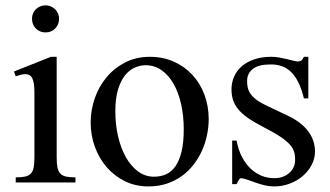

<svg xmlns="http://www.w3.org/2000/svg" viewBox="-20 -668 1208 703"><path d="M196.3 -599.6Q196.3 -578.6 182.4 -564Q168.5 -549.3 147 -549.3Q125.5 -549.3 111.3 -563.5Q97.2 -577.6 97.2 -599.6Q97.2 -610.4 101.1 -619.4Q105 -628.4 111.8 -634.8Q118.7 -641.1 127.7 -644.8Q136.7 -648.4 147 -648.4Q157.2 -648.4 166.3 -644.5Q175.3 -640.6 181.9 -634Q188.5 -627.4 192.4 -618.7Q196.3 -609.9 196.3 -599.6ZM37.6 0V-18.6Q58.6 -18.6 72 -21.5Q85.4 -24.4 93 -32.5Q100.6 -40.5 103.3 -54.9Q106 -69.3 106 -91.8V-331.1Q106 -363.3 98.9 -379.9Q91.8 -396.5 72.3 -396.5Q65.4 -396.5 57.1 -394.5Q48.8 -392.6 37.6 -388.7L31.2 -406.2L166.5 -460H187.5V-91.8Q187.5 -69.3 190.4 -54.9Q193.4 -40.5 200.9 -32.5Q208.5 -24.4 221.9 -21.5Q235.4 -18.6 256.3 -18.6V0Z M744.1 -231.9Q744.1 -203.1 738 -173.6Q731.9 -144 719.7 -116.7Q707.5 -89.4 689 -65.4Q670.4 -41.5 646 -23.7Q621.6 -5.9 590.8 4.4Q560.1 14.6 523.4 14.6Q476.6 14.6 437.7 -4.4Q398.9 -23.4 370.8 -55.7Q342.8 -87.9 327.4 -130.4Q312 -172.9 312 -219.2Q312 -264.6 326.9 -307.9Q341.8 -351.1 369.9 -384.8Q397.9 -418.5 438 -439.2Q478 -460 528.3 -460Q576.7 -460 616.2 -442.4Q655.8 -424.8 684.3 -394Q712.9 -363.3 728.5 -321.5Q744.1 -279.8 744.1 -231.9ZM652.8 -194.3Q652.8 -244.1 643.1 -287.1Q633.3 -330.1 615.2 -361.6Q597.2 -393.1 571.3 -411.1Q545.4 -429.2 513.2 -429.2Q494.1 -429.2 474.4 -420.9Q454.6 -412.6 438.5 -393.1Q422.4 -373.5 412.4 -341.1Q402.3 -308.6 402.3 -259.8Q402.3 -211.9 412.4 -168.5Q422.4 -125 440.9 -92.3Q459.5 -59.6 485.6 -40.3Q511.7 -21 543.9 -21Q568.4 -21 588.4 -30Q608.4 -39.1 622.6 -59.6Q636.7 -80.1 644.8 -113.3Q652.8 -146.5 652.8 -194.3Z M1133.3 -112.8Q1133.3 -87.4 1121.1 -64.2Q1108.9 -41 1088.4 -23.4Q1067.9 -5.9 1040.8 4.4Q1013.7 14.6 983.9 14.6Q965.8 14.6 949 10.5Q932.1 6.3 916.7 1Q901.4 -4.4 887.9 -9.3Q874.5 -14.2 863.3 -15.6Q857.9 -15.6 853.5 -7.8Q849.1 0 846.2 6.3H830.1V-153.3H846.2Q852.5 -119.1 866 -93.5Q879.4 -67.9 897.7 -50.5Q916 -33.2 938 -24.4Q960 -15.6 983.9 -15.6Q1002 -15.6 1016.1 -21Q1030.3 -26.4 1040 -35.4Q1049.8 -44.4 1055.2 -56.4Q1060.5 -68.4 1060.5 -81.5Q1061 -98.1 1056.9 -112.1Q1052.7 -126 1040.5 -139.4Q1028.3 -152.8 1006.1 -167.7Q983.9 -182.6 947.3 -201.2Q911.6 -219.7 888.4 -235.8Q865.2 -252 851.8 -268.6Q838.4 -285.2 833 -302.7Q827.6 -320.3 827.6 -340.8Q827.6 -365.7 837.2 -387.5Q846.7 -409.2 865.2 -425.3Q883.8 -441.4 910.9 -450.7Q938 -460 973.1 -460Q988.3 -460 1003.2 -457.3Q1018.1 -454.6 1031.2 -451.4Q1044.4 -448.2 1054.7 -445.6Q1064.9 -442.9 1070.8 -442.9Q1077.6 -442.9 1082.3 -445.6Q1086.9 -448.2 1092.8 -460H1108.9V-307.6H1092.8Q1084 -343.8 1071.8 -367.7Q1059.6 -391.6 1044.4 -405.8Q1029.3 -419.9 1011 -426Q992.7 -432.1 971.7 -432.1Q926.8 -432.1 906 -415.8Q885.3 -399.4 884.8 -373.5Q884.3 -360.4 887 -347.9Q889.6 -335.4 897.7 -324Q905.8 -312.5 920.2 -301.8Q934.6 -291 958 -280.3L1030.3 -246.1Q1081.1 -222.7 1107.2 -189Q1133.3 -155.3 1133.3 -112.8Z"/></svg>

Font: Doulos SIL Am
Style: Regular
Weight: 400
Designer: Walt Agee, Victor Gaultney, Peter Martin, Debbi Hosken, Becca Hirsbrunner
Foundry: SIL International
Version: Version 5.000